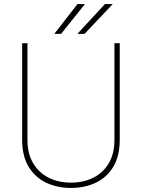

<svg xmlns="http://www.w3.org/2000/svg" viewBox="-20 -926 707 956"><path d="M549.8 -710.9H576.2V-229Q576.2 -149.4 544.4 -96.2Q512.7 -43 457.8 -16.6Q402.8 9.8 333.5 9.8Q264.2 9.8 209.2 -16.6Q154.3 -43 122.3 -96.2Q90.3 -149.4 90.3 -229V-710.9H116.7V-229Q116.7 -160.6 145.3 -113Q173.8 -65.4 222.9 -41Q272 -16.6 333.5 -16.6Q395 -16.6 444.1 -41Q493.2 -65.4 521.5 -113Q549.8 -160.6 549.8 -229ZM365.2 -757.3 502.4 -905.8H541.5L400.9 -757.3ZM250.5 -757.3 365.7 -905.8H402.8L284.2 -757.3Z"/></svg>

Font: Vazirmatn RD FD Thin
Style: Regular
Weight: 100
Designer: Saber Rastikerdar
Foundry: Saber Rastikerdar
Version: Version 33.003